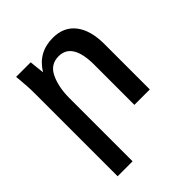

<svg xmlns="http://www.w3.org/2000/svg" viewBox="-211 -688 1021 1021"><g transform="rotate(-45 300.0 -177.0)"><path d="M73.5 -529Q72.5 -536 71.5 -550H181L190 -466Q246.5 -559 356 -559Q438.5 -559 482.8 -501.8Q527 -444.5 527 -341.5V0H411V-301.5Q411 -468 308.5 -468Q246.5 -468 219.2 -409.5Q192 -351 192 -269V205.5H79.5V-419Q79.5 -446 77.8 -474Q76 -502 73.5 -529Z"/></g></svg>

Font: JuliaMono SemiBold
Style: Regular
Weight: 600
Monospace: yes
Designer: cormullion
Foundry: corm
Version: Version 0.055; ttfautohint (v1.8.4)